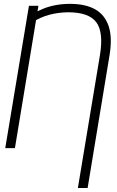

<svg xmlns="http://www.w3.org/2000/svg" viewBox="-20 -757 597 981"><path d="M427.7 203.6H377.9L490.7 -475.6Q509.8 -592.3 472.2 -643.1Q434.6 -693.8 329.6 -694.3Q277.8 -693.8 232.4 -681.6Q187 -669.4 148.9 -645L148.4 -686Q173.3 -701.7 203.1 -713.4Q232.9 -725.1 266.8 -731.2Q300.8 -737.3 337.9 -737.3Q416 -737.3 465.8 -709.5Q515.6 -681.6 535.2 -623.3Q554.7 -564.9 539.6 -474.1ZM176.3 -727.5 56.2 0H6.8L127.9 -727.5Z"/></svg>

Font: Inter ExtraLight
Style: Italic
Weight: 250
Italic angle: -9.3988°
Designer: Rasmus Andersson
Foundry: rsms
Version: Version 4.001;git-66647c0bb